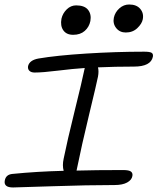

<svg xmlns="http://www.w3.org/2000/svg" viewBox="-28 -889 697 850"><path d="M528.8 -745.1Q502 -745.1 486.3 -764.9Q470.7 -784.7 476.1 -811Q481.4 -835 500.5 -852.1Q519.5 -869.1 543.9 -869.1Q576.7 -869.1 593 -849.6Q609.4 -830.1 604 -803.2Q600.1 -783.7 579.8 -764.4Q559.6 -745.1 528.8 -745.1ZM295.9 -734.9Q266.1 -734.9 252.2 -754.9Q238.3 -774.9 244.1 -806.2Q249.5 -830.1 267.6 -847.7Q285.6 -865.2 309.1 -865.2Q346.2 -865.2 361.8 -845.5Q377.4 -825.7 372.1 -795.9Q366.7 -769.5 347.2 -752.2Q327.6 -734.9 295.9 -734.9ZM29.8 -59.1Q7.8 -59.1 -1 -67.1Q-9.8 -75.2 -6.8 -89.8Q-2 -116.7 27.8 -119.1Q135.7 -129.9 253.9 -132.8Q247.1 -156.2 253.9 -187Q269.5 -264.6 302.7 -398.7Q335.9 -532.7 345.2 -579.1Q345.2 -582 347.2 -587.9Q294.9 -584.5 227.8 -576.2Q160.6 -567.9 125 -567.9Q110.4 -567.9 102.3 -575.4Q94.2 -583 96.2 -596.2Q102.5 -622.6 142.1 -629.9Q222.7 -643.6 353.5 -651.9Q484.4 -660.2 609.9 -660.2Q634.8 -660.2 642.8 -655.5Q650.9 -650.9 648.9 -638.2Q640.1 -594.2 564.9 -594.2Q481 -594.2 405.8 -590.8Q410.2 -573.2 405.8 -549.8Q400.4 -522 366.7 -382.6Q333 -243.2 312 -139.2Q311 -137.2 311 -133.8Q392.1 -136.2 517.1 -136.2Q543 -136.2 551.8 -129.4Q560.5 -122.6 558.1 -109.9Q555.2 -92.3 534.9 -81.1Q514.6 -69.8 479 -69.8Q359.9 -69.8 204.8 -64.5Q49.8 -59.1 29.8 -59.1Z"/></svg>

Font: Shantell Sans Irregular Bouncy
Style: Italic
Weight: 300
Italic angle: -11.31°
Designer: Stephen Nixon, Anya Danilova, Shantell Martin
Foundry: Arrow Type
Version: Version 1.006;[9816181b4]